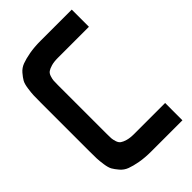

<svg xmlns="http://www.w3.org/2000/svg" viewBox="-73 -1116 1532 1532"><g transform="rotate(45 693.5 -350.0)"><path d="M1122.6 -700.2H1317.9V-350.1Q1317.9 -276.9 1307.6 -220.7Q1297.4 -164.6 1283.4 -127.7Q1269.5 -90.8 1240 -65.7Q1210.4 -40.5 1188 -27.8Q1165.5 -15.1 1120.8 -8.8Q1076.2 -2.4 1049.3 -1.5Q1022.5 -0.5 967.8 -0.5H418.5Q363.8 -0.5 336.9 -1.5Q310.1 -2.4 265.6 -8.8Q221.2 -15.1 198.7 -27.8Q176.3 -40.5 146.7 -65.7Q117.2 -90.8 103.3 -127.7Q89.4 -164.6 79.1 -220.7Q68.8 -276.9 68.8 -350.1V-700.2H262.7V-350.1Q262.7 -305.2 271.5 -275.1Q280.3 -245.1 291.5 -229.5Q302.7 -213.9 326.7 -206.3Q350.6 -198.7 366.9 -197.5Q383.3 -196.3 416.5 -196.3H968.8Q1002 -196.3 1018.3 -197.5Q1034.7 -198.7 1058.6 -206.3Q1082.5 -213.9 1093.8 -229.5Q1105 -245.1 1113.8 -275.1Q1122.6 -305.2 1122.6 -350.1Z"/></g></svg>

Font: Donpoligrafbum
Style: Bold
Weight: 700
Designer: Sasha Pavljenko
Version: Version 1.002;Fontself Maker 3.5.8